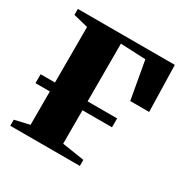

<svg xmlns="http://www.w3.org/2000/svg" viewBox="-124 -620 710 729"><g transform="rotate(30 230.5 -256.0)"><path d="M14 0V-26.5L79 -41.5V-470.5L14.5 -486.5V-512.5H439.5L444.5 -309H361.5L332 -475L222 -480V-41.5L319 -26.5V0ZM16 -227H351.5V-188H16Z"/></g></svg>

Font: Merriweather 120pt
Style: Bold
Weight: 700
Designer: Eben Sorkin
Foundry: Eben Sorkin
Version: Version 2.100